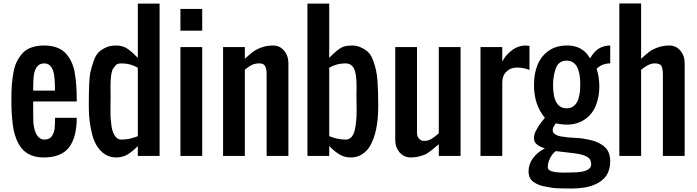

<svg xmlns="http://www.w3.org/2000/svg" viewBox="-20 -895 4002 1102"><path d="M295.4 -375Q295.4 -451.2 287.1 -481.4Q273.4 -531.2 234.4 -531.2Q173.8 -531.2 171.4 -431.2Q170.4 -399.4 170.4 -388.2V-375ZM170.4 -281.2Q170.4 -204.1 171.9 -185.5Q183.1 -96.7 232.9 -93.8Q264.6 -93.8 277.8 -113.8Q291 -133.8 293.5 -157.7Q295.9 -181.6 295.9 -218.8H420.4Q420.4 -106.4 376 -48.8Q331.1 8.8 230.5 8.8Q129.9 8.8 87.4 -68.4Q60.5 -116.7 53.2 -180.7Q45.4 -244.6 45.4 -309.1Q44.9 -373.5 47.9 -409.2Q50.8 -444.3 57.6 -481.4Q64.5 -518.6 78.1 -544.4Q91.8 -570.3 111.3 -591.8Q131.8 -613.3 162.1 -623Q192.4 -633.8 232.9 -633.8Q273.4 -633.8 303.7 -623Q334 -612.3 354.5 -591.8Q396 -548.3 408.2 -481.9Q420.4 -416 420.4 -327.1V-312.5H170.4Z M771 -563V-874.5H896V0H771V-56.6Q742.7 -27.3 713.4 -9.3Q684.1 8.8 647 8.8Q610.4 8.8 582 -9.8Q531.2 -43 510.3 -118.7Q489.7 -194.8 489.7 -281.7V-287.6Q489.7 -442.4 498.5 -479.5Q507.3 -516.6 518.6 -547.9Q529.8 -579.1 545.9 -594.7Q562 -610.4 586.9 -622.1Q611.8 -633.8 648.9 -633.8Q686 -633.8 714.4 -613.3Q742.7 -592.8 771 -563ZM677.2 -531.2Q652.8 -531.2 643.1 -519.5Q633.3 -507.8 628.4 -500Q614.3 -475.1 614.3 -398.4L614.7 -344.2Q614.7 -322.8 614.3 -293Q614.3 -263.2 614.3 -241.7Q614.3 -219.7 616.2 -204.1Q618.2 -188.5 620.1 -170.4Q624 -140.6 638.2 -117.2Q652.3 -93.8 677.2 -93.8Q722.7 -93.8 771 -113.3V-506.3Q729 -531.2 677.2 -531.2Z M1015.6 -843.8H1140.6V-718.8H1015.6ZM1015.6 -625H1140.6V0H1015.6Z M1547.9 -633.8Q1585.4 -633.8 1610.4 -604.5Q1635.3 -575.2 1635.3 -532.7V0H1510.3V-468.8Q1510.3 -502 1501 -516.6Q1492.2 -531.2 1469.7 -531.2Q1447.3 -531.2 1429.2 -523.9Q1411.1 -516.6 1385.3 -494.6V0H1260.3V-625H1385.3V-557.6Q1413.1 -583 1430.7 -596.7Q1448.2 -610.4 1479.5 -622.1Q1510.7 -633.8 1547.9 -633.8Z M2150.9 -281.7Q2150.4 -137.2 2103.5 -56.6Q2086.9 -28.3 2058.6 -9.8Q2030.3 8.8 1993.7 8.8Q1956.5 8.8 1927.2 -9.3Q1897.9 -27.3 1869.6 -56.6V0H1744.6V-874.5H1869.6V-563Q1922.9 -619.1 1956.5 -628.9Q1974.6 -633.8 2001.5 -633.8Q2028.3 -633.8 2053.2 -622.1Q2078.1 -610.4 2094.2 -594.7Q2110.4 -578.6 2121.6 -548.3Q2142.6 -492.2 2146.5 -432.1Q2150.9 -372.1 2150.9 -290ZM1963.4 -531.2Q1911.6 -531.2 1869.6 -506.3V-113.3Q1918 -93.8 1963.4 -93.8Q2003.9 -93.8 2016.6 -150.4Q2027.3 -196.8 2026.9 -266.6L2025.9 -344.2L2026.4 -401.9Q2026.4 -475.1 2010.7 -503.4Q1995.1 -531.2 1963.4 -531.2Z M2248.5 -92.3V-625H2373.5V-130.4Q2374 -110.8 2385.7 -98.6Q2397.5 -86.4 2412.1 -86.4Q2426.8 -86.4 2436.5 -88.9Q2446.3 -91.8 2456.1 -97.7Q2465.8 -103.5 2470.7 -107.4Q2476.6 -111.3 2486.3 -119.6Q2496.1 -128.4 2498.5 -130.4V-625H2623.5V0H2498.5V-67.4Q2440.4 -17.1 2420.9 -8.8Q2378.9 8.8 2338.4 8.8Q2298.3 8.8 2273.4 -20.5Q2248.5 -49.8 2248.5 -92.3Z M2999 -633.8Q3000.5 -633.8 3019 -631.8V-493.7Q2984.4 -507.3 2947.3 -507.3Q2910.2 -507.3 2886.7 -483.9Q2862.8 -460.4 2862.8 -421.9V0H2737.8V-625H2862.8V-541.5Q2881.8 -579.1 2918 -606.4Q2954.1 -633.8 2999 -633.8Z M3232.4 -546.9Q3186.5 -546.9 3170.4 -503.4Q3154.3 -460 3154.3 -406.2Q3154.3 -273.4 3232.4 -273.4Q3310.5 -273.4 3310.5 -410.2Q3310.5 -546.9 3232.4 -546.9ZM3373 48.3Q3373 39.6 3371.1 32.2Q3364.3 -4.9 3272.9 -15.6L3169.9 -27.8Q3151.4 -14.2 3137.7 11.7Q3124 37.1 3124 66.4Q3124 95.7 3218.8 95.7L3263.7 94.7Q3373 94.7 3373 48.3ZM3044.9 -406.2Q3044.9 -543.9 3128.9 -603.5Q3171.9 -633.8 3234.9 -633.8Q3296.9 -633.8 3335 -599.6Q3351.6 -585 3367.2 -560.1Q3406.7 -633.8 3482.4 -633.8V-531.2Q3435.5 -531.2 3404.3 -500Q3419.9 -454.1 3419.9 -397.5Q3419.9 -340.8 3400.4 -290.5Q3380.9 -240.2 3336.9 -210Q3293.9 -179.7 3232.4 -179.7Q3214.4 -179.7 3192.9 -183.1L3169.4 -187Q3168.5 -184.6 3164.6 -178.7Q3160.2 -172.9 3156.2 -165Q3152.3 -157.7 3152.3 -146Q3152.3 -134.3 3164.6 -125.5Q3176.8 -116.2 3198.2 -112.3Q3219.7 -108.4 3239.3 -106.4Q3258.8 -104.5 3283.7 -103.5Q3308.1 -102.5 3326.7 -99.6Q3345.7 -96.7 3367.2 -91.8Q3421.9 -79.1 3452.1 -50.3Q3482.4 -22 3482.4 31.2Q3482.4 128.9 3390.1 166Q3337.9 187.5 3256.8 187Q3175.8 187 3150.9 183.1Q3126 178.7 3104 174.8Q3069.3 168.5 3041.5 148.9Q3013.7 129.4 3013.7 87.9Q3013.7 46.4 3040 11.7Q3066.4 -22.9 3107.4 -43.5Q3082 -50.8 3063.5 -64.5Q3044.9 -78.1 3044.9 -101.1Q3044.9 -124 3054.7 -142.1Q3064.5 -159.2 3067.4 -165Q3070.3 -170.9 3078.1 -180.7Q3085 -190.4 3087.9 -194.3Q3090.8 -198.2 3098.6 -208Q3106.4 -217.8 3107.4 -218.8Q3044.9 -293 3044.9 -406.2Z M3822.3 -633.8Q3859.9 -633.8 3884.8 -604.5Q3909.7 -575.2 3909.7 -532.7V0H3784.7V-468.8Q3784.2 -501 3776.4 -516.1Q3768.6 -531.2 3736.3 -531.2Q3704.1 -531.2 3659.7 -494.6V0H3534.7V-875H3659.7V-557.6Q3687.5 -583 3705.1 -596.7Q3722.7 -610.4 3753.9 -622.1Q3785.2 -633.8 3822.3 -633.8Z"/></svg>

Font: Oswald
Style: Book
Weight: 400
Designer: vernon adams
Foundry: vernon adams
Version: Version 1.000